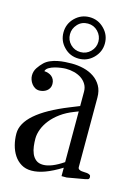

<svg xmlns="http://www.w3.org/2000/svg" viewBox="-106 -722 565 791"><g transform="rotate(15 177.0 -326.5)"><path d="M88.4 -574.2Q88.4 -610.8 114.3 -636.7Q140.6 -662.6 176.8 -662.6Q213.4 -662.6 239.3 -636.2Q265.1 -610.4 265.1 -574.2Q265.1 -538.1 238.8 -511.7Q212.9 -485.8 176.8 -485.8Q139.2 -485.8 113.8 -512.2Q88.4 -537.6 88.4 -574.2ZM116.2 -574.2Q116.2 -548.8 133.8 -531.2Q151.4 -513.7 176.8 -513.7Q201.7 -513.7 219.2 -531.2Q237.3 -549.3 237.3 -574.2Q237.3 -598.6 219.7 -617.2Q202.1 -635.3 176.8 -635.3Q150.4 -635.3 133.3 -616.7Q116.2 -598.1 116.2 -574.2ZM348.1 -26.4Q348.1 -18.1 342.5 -16.1Q336.9 -14.2 331.1 -13.2L255.9 0H233.9V-35.6H233.4Q195.3 -12.2 164.8 -1Q134.3 10.3 107.9 10.3Q82.5 10.3 64 -1Q45.4 -12.2 33.2 -30.8Q21 -49.3 14.9 -73Q8.8 -96.7 8.8 -121.6Q8.8 -208.5 193.4 -282.7L233.4 -298.8V-359.9Q233.4 -377.9 225.1 -391.6Q216.8 -405.3 203.4 -414.3Q189.9 -423.3 172.6 -427.7Q155.3 -432.1 137.7 -432.1Q129.9 -432.1 116.7 -430.4Q103.5 -428.7 90.1 -425Q76.7 -421.4 66.2 -415Q55.7 -408.7 53.7 -399.4Q62.5 -398.9 70.8 -396.2Q79.1 -393.6 85.4 -388.4Q91.8 -383.3 95.7 -375.2Q99.6 -367.2 99.6 -356.4Q99.6 -346.7 95.5 -339.1Q91.3 -331.5 84.7 -326.7Q78.1 -321.8 69.8 -319.3Q61.5 -316.9 53.7 -316.9Q43.5 -316.9 35.2 -321.8Q26.9 -326.7 21 -334.5Q15.1 -342.3 12 -351.3Q8.8 -360.4 8.8 -369.1Q8.8 -387.7 18.8 -402.6Q28.8 -417.5 40.5 -428.7Q50.8 -438.5 65.2 -444.6Q79.6 -450.7 95.2 -453.9Q110.8 -457 126.5 -458Q142.1 -459 155.3 -459Q181.6 -459 206.3 -452.9Q231 -446.8 250.2 -433.8Q269.5 -420.9 281.2 -400.4Q293 -379.9 293 -350.6V-54.7Q293 -47.9 297.6 -44.9Q302.2 -42 308.8 -41Q315.4 -40 323 -40Q330.6 -40 336.4 -38.6Q340.3 -37.6 344.2 -35.2Q348.1 -32.7 348.1 -26.4ZM233.4 -275.9 215.8 -269Q184.1 -256.8 160.4 -239.5Q136.7 -222.2 121.1 -202.4Q105.5 -182.6 97.7 -161.9Q89.8 -141.1 89.8 -121.6Q89.8 -106.4 91.8 -89.6Q93.8 -72.8 99.9 -58.3Q106 -43.9 117.4 -34.7Q128.9 -25.4 147.9 -25.4Q183.1 -25.4 233.4 -59.6Z"/></g></svg>

Font: Atsinvsda
Style: Regular
Weight: 400
Designer: Al Webster
Foundry: Al Webster and Michael Everson
Version: Version 2.000